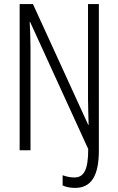

<svg xmlns="http://www.w3.org/2000/svg" viewBox="-20 -734 578 938"><path d="M347 184C425 184 463 126 463 1V-714H410V-250C410 -215 412 -172 413 -124H411L141 -714H76V0H129V-500C129 -548 127 -587 125 -627H127L411 -6C411 98 389 133 343 133C323 133 301 128 286 122V172C302 180 325 184 347 184Z"/></svg>

Font: Noto Sans Lao Looped ExtraCondensed Light
Style: Regular
Weight: 300
Width: 2
Designer: Mark Frömberg, Ben Mitchell
Foundry: The Fontpad Ltd
Version: Version 1.002